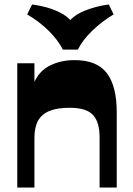

<svg xmlns="http://www.w3.org/2000/svg" viewBox="-20 -836 593 856"><path d="M424 0V-224.3Q424 -291.8 394.5 -323.6Q365 -355.5 290.3 -355.5Q234.8 -355.5 200.4 -341.3Q166 -327 149.7 -297.8Q133.5 -268.5 133.5 -221.8V0H57V-554H133.5V-424.7L122.2 -439.5Q141.5 -508.7 192.9 -538.4Q244.2 -568 312.5 -568Q412 -568 456.2 -510Q500.5 -452 500.5 -334.8V0ZM465.2 -816 486.5 -771.8Q434.5 -740.8 391.2 -699Q348 -657.3 327.2 -614.8H260.3Q238.5 -658 196.3 -699.5Q154 -741 101 -771.8L123 -816Q161.7 -811 198.4 -799.9Q235 -788.7 264.2 -770.6Q293.5 -752.5 307.2 -727.2H278Q302.5 -765.5 355.7 -787.4Q409 -809.2 465.2 -816Z"/></svg>

Font: Savate ExtraLight
Style: Regular
Weight: 200
Designer: Max Esnée
Foundry: Plomb Type
Version: Version 2.000